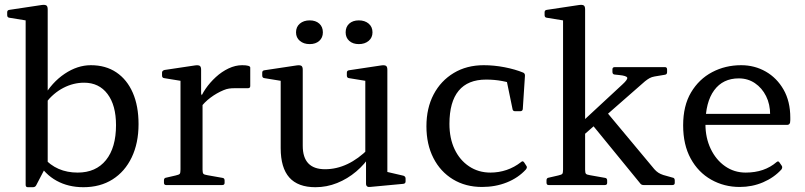

<svg xmlns="http://www.w3.org/2000/svg" viewBox="-20 -772 3359 801"><path d="M87 -569H179V-91L131 1Q129 5 125.5 7Q122 9 117 9H96Q87 9 87 -1ZM162 -114Q189 -83 224.5 -67.5Q260 -52 304 -52Q380 -52 422 -104Q464 -156 464 -250Q464 -333 428.5 -380Q393 -427 331 -427Q286 -427 244.5 -405.5Q203 -384 171 -343L161 -366Q196 -428 249.5 -464Q303 -500 359 -500Q421 -500 465.5 -470Q510 -440 534 -385Q558 -330 558 -254Q558 -175 529.5 -115.5Q501 -56 449.5 -23.5Q398 9 328 9Q265 9 216 -18Q167 -45 137 -97ZM87 -568V-714L105 -684L19 -698Q10 -699 10 -709V-721Q10 -730 20 -731L153 -751Q167 -753 173 -749.5Q179 -746 179 -733V-568Z M733 0V-316H825V0ZM1024 -413Q1024 -404 1014 -404H958Q946 -404 935.5 -402.5Q925 -401 913 -396Q884 -384 858 -364.5Q832 -345 815 -321L812 -350Q820 -376 838 -402Q856 -428 880.5 -450.5Q905 -473 933.5 -486.5Q962 -500 990 -500Q1024 -500 1024 -490ZM673 0Q664 0 664 -10V-20Q664 -30 674 -31L713 -40Q727 -43 730 -47Q733 -51 733 -65V-180H825V-64Q825 -51 828.5 -47Q832 -43 846 -41L908 -30Q917 -29 917 -19V-9Q917 0 907 0ZM733 -316V-462L751 -432L665 -446Q656 -447 656 -457V-469Q656 -477 666 -480L793 -499Q807 -501 813 -497.5Q819 -494 819 -481V-382L825 -365V-316Z M1596 -162V-28L1577 -59L1663 -39Q1672 -36 1672 -27V-15Q1672 -6 1662 -5L1523 8Q1516 9 1511.5 5.5Q1507 2 1507 -6V-120L1504 -129V-162ZM1296 9Q1223 9 1187 -31.5Q1151 -72 1151 -154V-316H1243V-164Q1243 -66 1336 -66Q1432 -66 1518 -152L1526 -125Q1502 -87 1466 -56.5Q1430 -26 1386.5 -8.5Q1343 9 1296 9ZM1504 -162V-316H1596V-162ZM1151 -316V-462L1169 -432L1083 -446Q1074 -447 1074 -457V-469Q1074 -478 1084 -479L1217 -499Q1231 -501 1237 -497.5Q1243 -494 1243 -481V-316ZM1504 -316V-462L1522 -432L1436 -446Q1427 -447 1427 -457V-469Q1427 -478 1437 -479L1570 -499Q1584 -501 1590 -497.5Q1596 -494 1596 -481V-316ZM1272 -588Q1247 -588 1231 -601.5Q1215 -615 1215 -637Q1215 -660 1231 -673.5Q1247 -687 1272 -687Q1297 -687 1312 -673.5Q1327 -660 1327 -637Q1327 -615 1312 -601.5Q1297 -588 1272 -588ZM1477 -588Q1452 -588 1437 -601.5Q1422 -615 1422 -637Q1422 -660 1437 -673.5Q1452 -687 1477 -687Q1502 -687 1518 -673.5Q1534 -660 1534 -637Q1534 -615 1518 -601.5Q1502 -588 1477 -588Z M1991 8Q1922 8 1869.5 -24Q1817 -56 1788 -113Q1759 -170 1759 -245Q1759 -321 1789 -378Q1819 -435 1873 -467.5Q1927 -500 1998 -500Q2041 -500 2085 -491.5Q2129 -483 2163 -469Q2171 -465 2170 -455L2161 -317Q2160 -308 2150 -308H2129Q2119 -308 2118 -318L2092 -444L2135 -417Q2107 -428 2075 -434Q2043 -440 2008 -440Q1932 -440 1893.5 -393.5Q1855 -347 1855 -255Q1855 -195 1876.5 -149.5Q1898 -104 1937 -78Q1976 -52 2026 -52Q2061 -52 2093.5 -63Q2126 -74 2154 -96Q2161 -103 2167 -94L2176 -80Q2181 -74 2174 -65Q2142 -30 2094.5 -11Q2047 8 1991 8Z M2329 0V-569H2421V0ZM2269 0Q2260 0 2260 -10V-20Q2260 -30 2270 -31L2309 -40Q2323 -43 2326 -47Q2329 -51 2329 -65V-180H2421V-64Q2421 -51 2424.5 -47Q2428 -43 2442 -41L2504 -30Q2513 -29 2513 -19V-9Q2513 0 2503 0ZM2329 -568V-714L2347 -684L2261 -698Q2252 -699 2252 -709V-721Q2252 -730 2262 -731L2395 -751Q2409 -753 2415 -749.5Q2421 -746 2421 -733V-568ZM2665 0Q2655 0 2650 -8L2449 -254L2509 -307L2710 -66Q2718 -57 2726.5 -51.5Q2735 -46 2747 -42L2786 -31Q2795 -30 2795 -19V-9Q2795 0 2785 0ZM2405 -200 2399 -255 2577 -420Q2600 -441 2596.5 -448.5Q2593 -456 2563 -459L2544 -461Q2535 -462 2535 -472V-483Q2535 -492 2545 -492H2754Q2763 -492 2763 -482V-471Q2763 -461 2753 -460L2711 -453Q2699 -451 2690 -446Q2681 -441 2671 -433Z M3066 8Q3001 8 2947 -22.5Q2893 -53 2861.5 -110.5Q2830 -168 2830 -249Q2830 -331 2863 -386.5Q2896 -442 2951 -471Q3006 -500 3072 -500Q3128 -500 3174.5 -473.5Q3221 -447 3249 -398Q3277 -349 3277 -281Q3277 -277 3277 -271Q3277 -265 3276 -260Q3273 -251 3264 -251H2909V-297H3216L3193 -275Q3193 -280 3193 -284.5Q3193 -289 3193 -293Q3193 -337 3176 -371Q3159 -405 3129.5 -425Q3100 -445 3062 -445Q2996 -445 2959.5 -395.5Q2923 -346 2923 -254Q2923 -197 2945 -151Q2967 -105 3005 -78.5Q3043 -52 3091 -52Q3169 -52 3220 -96Q3227 -102 3232 -94L3241 -81Q3246 -74 3240 -65Q3209 -31 3163.5 -11.5Q3118 8 3066 8Z"/></svg>

Font: Hahmlet
Style: Regular
Weight: 400
Designer: Minjoo Ham & Mark Frömberg
Foundry: hypertype
Version: Version 1.002